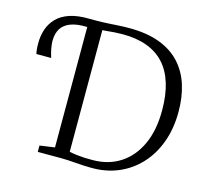

<svg xmlns="http://www.w3.org/2000/svg" viewBox="-108 -874 1082 1005"><g transform="rotate(15 433.0 -371.0)"><path d="M465.5 8Q445.5 8 424.2 6.8Q403 5.5 381 3.8Q359 2 338.5 1Q318 0 300 0H177V-34.5L258 -46V-743H299Q326 -743 355 -744.8Q384 -746.5 413.5 -748.2Q443 -750 472.5 -750Q569 -750 637.8 -724Q706.5 -698 750 -650.2Q793.5 -602.5 814 -537.2Q834.5 -472 834.5 -393.5Q834.5 -302 807.2 -227.5Q780 -153 730.2 -99.8Q680.5 -46.5 613.2 -18.5Q546 9.5 465.5 8ZM466.5 -33Q551.5 -33.5 615 -74.8Q678.5 -116 714 -192.8Q749.5 -269.5 749.5 -378Q749.5 -461.5 730.2 -523.8Q711 -586 673.2 -627.2Q635.5 -668.5 579 -689.2Q522.5 -710 447.5 -710Q425 -710 404.2 -708.5Q383.5 -707 366.2 -705.2Q349 -703.5 338.5 -703V-44Q358 -39.5 379.8 -37Q401.5 -34.5 423.5 -33.5Q445.5 -32.5 466.5 -33ZM37.5 -493Q35 -502 33.5 -516.8Q32 -531.5 32 -551Q32 -590.5 43.8 -625.8Q55.5 -661 81.5 -688Q107.5 -715 151.2 -729.8Q195 -744.5 259 -743L267.5 -720L259 -698.5Q204.5 -700.5 169.5 -687.8Q134.5 -675 117.8 -648.5Q101 -622 101 -581Q101 -565 105.2 -541.2Q109.5 -517.5 117.5 -493Z"/></g></svg>

Font: Merriweather 60pt Light
Style: Regular
Weight: 300
Version: Version 2.100